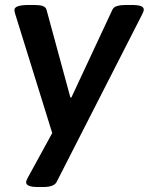

<svg xmlns="http://www.w3.org/2000/svg" viewBox="-20 -545 598 772"><path d="M135 207Q108 207 96.5 202Q85 197 85 188Q85 182 92 169L190 -10L42 -486Q38 -498 38 -505Q38 -525 96 -525H119Q139 -525 151.5 -521Q164 -517 167 -506L263 -153H267L432 -506Q437 -517 451.5 -521Q466 -525 486 -525H507Q535 -525 546.5 -520.5Q558 -516 558 -507Q558 -499 552 -488L208 186Q198 207 153 207Z"/></svg>

Font: Asap Semi Expanded Semi Expanded SemiBold
Style: Italic
Weight: 600
Width: 6
Italic angle: -6°
Designer: Pablo Cosgaya
Foundry: Omnibus-Type
Version: Version 3.001; ttfautohint (v1.8.4.7-5d5b)